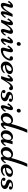

<svg xmlns="http://www.w3.org/2000/svg" viewBox="2001 -2702 697 4763"><g transform="rotate(90 2349.5 -320.5)"><path d="M385.7 -284.2Q320.3 -109.9 320.3 -72.8Q320.3 -57.1 328.1 -57.1Q349.6 -57.1 390.6 -119.6L411.6 -99.6Q385.7 -53.2 350.3 -22.7Q314.9 7.8 293 7.8Q247.6 7.8 247.6 -38.1Q247.6 -73.7 264.2 -125Q280.8 -176.3 280.8 -176.8Q278.3 -172.4 269 -156.5Q259.8 -140.6 255.4 -132.8Q251 -125 241 -109.1Q231 -93.3 224.4 -84.2Q217.8 -75.2 206.8 -61Q195.8 -46.9 187.3 -38.6Q178.7 -30.3 167 -20.3Q155.3 -10.3 144.5 -4.9Q120.1 7.8 96.7 7.8Q38.6 7.8 38.6 -56.2Q38.6 -85.4 59.6 -147.2Q80.6 -209 80.6 -220Q80.6 -231 73.7 -231Q54.2 -231 19.5 -168.9L-12.2 -188Q54.7 -294.9 116.7 -294.9Q137.2 -294.9 149.4 -283.4Q161.6 -272 160.9 -248.3Q160.2 -224.6 137 -163.8Q113.8 -103 113.8 -70.8Q113.8 -53.2 129.9 -53.2Q148.4 -53.2 174.1 -76.9Q199.7 -100.6 223.6 -134.8Q261.7 -188.5 302.7 -260.7L315.9 -284.2Z M570.3 -137.2Q672.4 -294.9 753.4 -294.9Q780.8 -294.9 794.4 -278.3Q808.1 -261.7 808.1 -236.3Q808.1 -210.9 785.4 -148.4Q762.7 -85.9 762.7 -71Q762.7 -56.2 770 -56.2Q779.8 -56.2 798.8 -76.4Q817.9 -96.7 832.5 -119.1L853 -99.6Q823.7 -46.4 788.8 -19.3Q753.9 7.8 732.2 7.8Q710.4 7.8 698.2 -6.6Q686 -21 686 -45.9Q686 -70.8 705.8 -127.2Q725.6 -183.6 725.6 -207.3Q725.6 -231 709.5 -231Q690.9 -231 665.5 -207.3Q640.1 -183.6 616.2 -149.4Q578.1 -94.7 538.6 -23.4L525.4 0H456.5L471.7 -45.9Q514.2 -172.9 514.2 -196.5Q514.2 -220.2 506.3 -220.2Q492.2 -220.2 472.7 -186.5Q468.3 -178.7 465.3 -174.1Q462.4 -169.4 458.7 -162.8Q455.1 -156.2 454.1 -154.8L421.4 -173.8Q459.5 -235.8 491.2 -265.4Q522.9 -294.9 556.2 -294.9Q571.3 -294.9 582.3 -282.2Q593.3 -269.5 593.3 -251.5Q593.3 -233.4 590.3 -216.1Q587.4 -198.7 584.2 -187.3Q581.1 -175.8 575.9 -157.7Q570.8 -139.6 570.3 -137.2Z M960.9 -222.2Q943.8 -222.2 905.8 -154.8L873 -173.8Q944.8 -294.9 1004.9 -294.9Q1045.9 -294.9 1045.9 -243.2Q1045.9 -228 1036.1 -194.8L1001 -94.2Q995.6 -80.1 995.6 -68.6Q995.6 -57.1 1004.4 -57.1Q1021 -57.1 1065.4 -118.7L1085.9 -99.6Q1059.6 -50.8 1023.2 -21.5Q986.8 7.8 966.1 7.8Q945.3 7.8 933.6 -4.9Q921.9 -17.6 921.9 -39.8Q921.9 -62 933.3 -100.3Q944.8 -138.7 956.3 -169.9Q967.8 -201.2 967.8 -211.7Q967.8 -222.2 960.9 -222.2ZM1105 -439.2Q1105 -419.4 1091.8 -403.3Q1078.6 -387.2 1056.2 -387.2Q1033.7 -387.2 1022.5 -400.6Q1011.2 -414.1 1011.2 -434.6Q1011.2 -455.1 1025.1 -470.9Q1039.1 -486.8 1061 -486.8Q1083 -486.8 1094 -472.9Q1105 -459 1105 -439.2Z M1248 -46.9Q1289.6 -46.9 1332 -76.2Q1374.5 -105.5 1399.9 -144.8Q1425.3 -184.1 1425.3 -214.8Q1422.4 -210.9 1404.1 -210.9Q1385.7 -210.9 1374.5 -222.9Q1363.3 -234.9 1363.3 -251.7Q1363.3 -268.6 1376 -281.7Q1388.7 -294.9 1411.1 -294.9Q1473.1 -294.9 1473.1 -227.1Q1473.1 -196.3 1454.1 -156.7Q1435.1 -117.2 1402.1 -80.1Q1369.1 -43 1317.1 -17.6Q1265.1 7.8 1207.3 7.8Q1149.4 7.8 1149.4 -48.3Q1149.4 -80.1 1167.7 -134.5Q1186 -189 1186 -204.1Q1186 -219.2 1177.2 -219.2Q1164.1 -219.2 1125 -155.8L1093.3 -173.8Q1165 -294.9 1225.1 -294.9Q1241.2 -294.9 1253.2 -283Q1265.1 -271 1265.1 -243.9Q1265.1 -216.8 1245.6 -144Q1226.1 -71.3 1226.1 -66.9Q1226.1 -46.9 1248 -46.9Z M1585.4 -96.2Q1588.4 -40 1661.1 -40Q1688 -40 1717 -55.4Q1746.1 -70.8 1764.2 -91.8L1785.2 -78.1Q1744.6 -10.3 1655.8 4.9Q1636.2 7.8 1618.2 7.8Q1565.4 7.8 1530.3 -27.1Q1495.1 -62 1495.1 -112.3Q1495.1 -162.6 1525.9 -205.3Q1556.6 -248 1602.8 -271.5Q1648.9 -294.9 1693.8 -294.9Q1738.8 -294.9 1771.7 -274.4Q1804.7 -253.9 1805.4 -219.2Q1806.2 -184.6 1785.2 -159.4Q1764.2 -134.3 1731.9 -121.1Q1668 -95.2 1606.4 -95.2ZM1582.5 -123Q1636.7 -125 1669.7 -140.4Q1702.6 -155.8 1715.6 -175.5Q1728.5 -195.3 1728.5 -217Q1728.5 -238.8 1717.3 -249.3Q1706.1 -259.8 1693.4 -259.8Q1662.1 -259.8 1636 -238Q1609.9 -216.3 1596.2 -185.3Q1582.5 -154.3 1582.5 -123Z M2108.4 -231Q2089.8 -231 2064.5 -207.3Q2039.1 -183.6 2015.1 -149.4Q1977.1 -94.7 1937.5 -23.4L1924.3 0H1855.5Q1855.5 0 1870.6 -45.9Q1913.1 -172.9 1913.1 -196.5Q1913.1 -220.2 1905.3 -220.2Q1891.1 -220.2 1871.6 -186.5Q1867.2 -178.7 1864.3 -174.1Q1861.3 -169.4 1857.7 -162.8Q1854 -156.2 1853 -154.8L1820.3 -173.8Q1858.4 -235.8 1890.1 -265.4Q1921.9 -294.9 1955.1 -294.9Q1970.2 -294.9 1981.2 -282.2Q1992.2 -269.5 1992.2 -252.2Q1992.2 -234.9 1990.2 -221.4Q1988.3 -208 1985.8 -196.8Q1983.4 -185.5 1979 -169.9Q1974.6 -154.3 1971.9 -146Q1969.2 -137.7 1964.8 -123.5Q1960.4 -109.4 1959.5 -106.9Q1968.3 -124.5 1989.3 -158.7Q2010.3 -192.9 2016.6 -201.7Q2022.9 -210.4 2034.2 -225.1Q2045.4 -239.7 2054 -247.8Q2062.5 -255.9 2074.5 -266.4Q2086.4 -276.9 2097.2 -282.2Q2124.5 -294.9 2149.9 -294.9Q2175.3 -294.9 2190.7 -280Q2206.1 -265.1 2206.1 -245.4Q2206.1 -225.6 2193.6 -210.7Q2181.2 -195.8 2164.8 -195.8Q2148.4 -195.8 2139.2 -201.4Q2129.9 -207 2126.5 -213.4Q2116.2 -231 2108.4 -231Z M2257.3 -38.1Q2275.9 -22 2314 -22Q2396.5 -22 2396.5 -68.8Q2396.5 -98.1 2344.2 -115.7Q2322.8 -123 2301 -131.3Q2279.3 -139.6 2263.2 -155.8Q2247.1 -171.9 2245.6 -194.8Q2245.6 -228 2267.6 -251Q2309.1 -294.9 2391.6 -294.9Q2432.1 -294.9 2463.4 -279.5Q2494.6 -264.2 2494.6 -239.7Q2494.6 -215.3 2482.2 -204.6Q2469.7 -193.8 2453.1 -193.8Q2436.5 -193.8 2425 -202.9Q2413.6 -211.9 2413.6 -228Q2413.6 -244.1 2432.6 -255.9Q2420.9 -264.2 2392.1 -264.2Q2363.3 -264.2 2340.3 -255.6Q2317.4 -247.1 2317.4 -232.4Q2317.4 -217.8 2334.2 -208Q2351.1 -198.2 2375 -189.9Q2398.9 -181.6 2422.9 -170.9Q2446.8 -160.2 2463.6 -140.1Q2480.5 -120.1 2480.5 -90.8Q2480.5 -61.5 2456.5 -37.6Q2411.1 7.8 2332.5 7.8Q2291 7.8 2259 -3.4Q2227.1 -14.6 2213.4 -30Q2199.7 -45.4 2199.7 -64Q2199.7 -82.5 2210 -94.7Q2220.2 -106.9 2237.1 -106.9Q2253.9 -106.9 2266.8 -96.9Q2279.8 -86.9 2279.8 -68.6Q2279.8 -50.3 2257.3 -38.1Z M2616.2 -222.2Q2599.1 -222.2 2561 -154.8L2528.3 -173.8Q2600.1 -294.9 2660.2 -294.9Q2701.2 -294.9 2701.2 -243.2Q2701.2 -228 2691.4 -194.8L2656.2 -94.2Q2650.9 -80.1 2650.9 -68.6Q2650.9 -57.1 2659.7 -57.1Q2676.3 -57.1 2720.7 -118.7L2741.2 -99.6Q2714.8 -50.8 2678.5 -21.5Q2642.1 7.8 2621.3 7.8Q2600.6 7.8 2588.9 -4.9Q2577.1 -17.6 2577.1 -39.8Q2577.1 -62 2588.6 -100.3Q2600.1 -138.7 2611.6 -169.9Q2623 -201.2 2623 -211.7Q2623 -222.2 2616.2 -222.2ZM2760.3 -439.2Q2760.3 -419.4 2747.1 -403.3Q2733.9 -387.2 2711.4 -387.2Q2689 -387.2 2677.7 -400.6Q2666.5 -414.1 2666.5 -434.6Q2666.5 -455.1 2680.4 -470.9Q2694.3 -486.8 2716.3 -486.8Q2738.3 -486.8 2749.3 -472.9Q2760.3 -459 2760.3 -439.2Z M3007.3 -60.1Q2956.1 7.8 2884.8 7.8Q2836.9 7.8 2803.7 -27.1Q2770.5 -62 2770.5 -116.2Q2770.5 -189 2825.2 -241.9Q2879.9 -294.9 2947.8 -294.9Q2982.9 -294.9 3008.1 -281Q3033.2 -267.1 3040.5 -243.2Q3063 -335.4 3105.2 -457.3Q3147.5 -579.1 3183.1 -648.9H3261.2Q3215.8 -559.1 3149.4 -344.5Q3083 -129.9 3083 -76.2Q3083 -57.1 3090.8 -57.1Q3110.4 -57.1 3153.3 -119.1L3174.3 -99.6Q3143.6 -44.9 3108.4 -18.6Q3073.2 7.8 3052 7.8Q3030.8 7.8 3018.8 -7.6Q3006.8 -22.9 3006.8 -52.2Q3006.8 -53.2 3007.1 -55.9Q3007.3 -58.6 3007.3 -60.1ZM2858.9 -119.1Q2858.9 -40.5 2919.4 -40.5Q2976.1 -40.5 3012.7 -116.2Q3029.8 -151.9 3029.8 -173.8Q3029.8 -252.9 2969.7 -252.9Q2929.7 -252.9 2894.3 -216.1Q2858.9 -179.2 2858.9 -119.1Z M3470.2 -284.2H3546.4L3507.8 -138.2Q3498.5 -107.4 3498.5 -82.3Q3498.5 -57.1 3507.3 -57.1Q3516.1 -57.1 3531.5 -72.5Q3546.9 -87.9 3557.6 -103.5L3568.8 -119.1L3589.8 -99.6Q3573.7 -68.4 3548.8 -42.5Q3500.5 7.8 3464.8 7.8Q3422.9 7.8 3422.9 -57.1Q3422.9 -67.9 3423.8 -73.2Q3416.5 -48.3 3396 -29.3Q3356.9 7.8 3307.9 7.8Q3258.8 7.8 3229.2 -25.6Q3199.7 -59.1 3199.7 -109.4Q3199.7 -187.5 3250.5 -241.2Q3301.3 -294.9 3369.6 -294.9Q3403.8 -294.9 3426.3 -276.1Q3448.7 -257.3 3455.6 -227.1ZM3388.7 -252.9Q3360.4 -252.9 3335.7 -229.2Q3311 -205.6 3297.9 -172.1Q3284.7 -138.7 3284.7 -106.9Q3284.7 -75.2 3298.6 -55.7Q3312.5 -36.1 3341.6 -36.1Q3370.6 -36.1 3394 -62.5Q3438.5 -113.3 3438.5 -183.1Q3438.5 -252.9 3388.7 -252.9Z M3852.5 -60.1Q3801.3 7.8 3730 7.8Q3682.1 7.8 3648.9 -27.1Q3615.7 -62 3615.7 -116.2Q3615.7 -189 3670.4 -241.9Q3725.1 -294.9 3793 -294.9Q3828.1 -294.9 3853.3 -281Q3878.4 -267.1 3885.7 -243.2Q3908.2 -335.4 3950.4 -457.3Q3992.7 -579.1 4028.3 -648.9H4106.4Q4061 -559.1 3994.6 -344.5Q3928.2 -129.9 3928.2 -76.2Q3928.2 -57.1 3936 -57.1Q3955.6 -57.1 3998.5 -119.1L4019.5 -99.6Q3988.8 -44.9 3953.6 -18.6Q3918.5 7.8 3897.2 7.8Q3876 7.8 3864 -7.6Q3852.1 -22.9 3852.1 -52.2Q3852.1 -53.2 3852.3 -55.9Q3852.5 -58.6 3852.5 -60.1ZM3704.1 -119.1Q3704.1 -40.5 3764.6 -40.5Q3821.3 -40.5 3857.9 -116.2Q3875 -151.9 3875 -173.8Q3875 -252.9 3814.9 -252.9Q3774.9 -252.9 3739.5 -216.1Q3704.1 -179.2 3704.1 -119.1Z M4135.3 -96.2Q4138.2 -40 4210.9 -40Q4237.8 -40 4266.8 -55.4Q4295.9 -70.8 4314 -91.8L4335 -78.1Q4294.4 -10.3 4205.6 4.9Q4186 7.8 4168 7.8Q4115.2 7.8 4080.1 -27.1Q4044.9 -62 4044.9 -112.3Q4044.9 -162.6 4075.7 -205.3Q4106.4 -248 4152.6 -271.5Q4198.7 -294.9 4243.7 -294.9Q4288.6 -294.9 4321.5 -274.4Q4354.5 -253.9 4355.2 -219.2Q4356 -184.6 4335 -159.4Q4314 -134.3 4281.7 -121.1Q4217.8 -95.2 4156.2 -95.2ZM4132.3 -123Q4186.5 -125 4219.5 -140.4Q4252.4 -155.8 4265.4 -175.5Q4278.3 -195.3 4278.3 -217Q4278.3 -238.8 4267.1 -249.3Q4255.9 -259.8 4243.2 -259.8Q4211.9 -259.8 4185.8 -238Q4159.7 -216.3 4146 -185.3Q4132.3 -154.3 4132.3 -123Z M4434.1 -38.1Q4452.6 -22 4490.7 -22Q4573.2 -22 4573.2 -68.8Q4573.2 -98.1 4521 -115.7Q4499.5 -123 4477.8 -131.3Q4456.1 -139.6 4439.9 -155.8Q4423.8 -171.9 4422.4 -194.8Q4422.4 -228 4444.3 -251Q4485.8 -294.9 4568.4 -294.9Q4608.9 -294.9 4640.1 -279.5Q4671.4 -264.2 4671.4 -239.7Q4671.4 -215.3 4658.9 -204.6Q4646.5 -193.8 4629.9 -193.8Q4613.3 -193.8 4601.8 -202.9Q4590.3 -211.9 4590.3 -228Q4590.3 -244.1 4609.4 -255.9Q4597.7 -264.2 4568.8 -264.2Q4540 -264.2 4517.1 -255.6Q4494.1 -247.1 4494.1 -232.4Q4494.1 -217.8 4511 -208Q4527.8 -198.2 4551.8 -189.9Q4575.7 -181.6 4599.6 -170.9Q4623.5 -160.2 4640.4 -140.1Q4657.2 -120.1 4657.2 -90.8Q4657.2 -61.5 4633.3 -37.6Q4587.9 7.8 4509.3 7.8Q4467.8 7.8 4435.8 -3.4Q4403.8 -14.6 4390.1 -30Q4376.5 -45.4 4376.5 -64Q4376.5 -82.5 4386.7 -94.7Q4397 -106.9 4413.8 -106.9Q4430.7 -106.9 4443.6 -96.9Q4456.5 -86.9 4456.5 -68.6Q4456.5 -50.3 4434.1 -38.1Z"/></g></svg>

Font: Niconne
Style: Regular
Weight: 400
Designer: Vernon Adams
Foundry: Vernon Adams
Version: Version 1.002